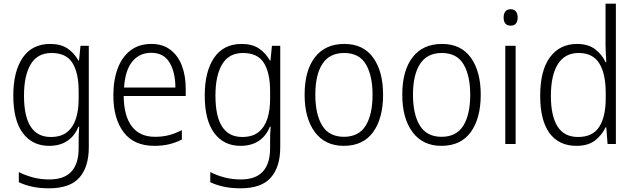

<svg xmlns="http://www.w3.org/2000/svg" viewBox="-20 -780 3436 1040"><path d="M252 -542Q309 -542 345.5 -517.5Q382 -493 405 -452H408L416 -532H461V18Q461 124 410 182Q359 240 246 240Q196 240 156 231.5Q116 223 82 207V152Q117 170 158.5 181Q200 192 247 192Q328 192 367 149Q406 106 406 24V-8Q406 -28 406.5 -49.5Q407 -71 409 -94H405Q385 -44 345 -17Q305 10 246 10Q155 10 103.5 -59.5Q52 -129 52 -262Q52 -393 103 -467.5Q154 -542 252 -542ZM259 -493Q183 -493 146.5 -432Q110 -371 110 -262Q110 -38 255 -38Q311 -38 344 -65Q377 -92 391.5 -138Q406 -184 406 -241V-287Q406 -385 372.5 -439Q339 -493 259 -493Z M800 -542Q862 -542 903.5 -510Q945 -478 965.5 -423.5Q986 -369 986 -300V-260H650Q651 -152 694 -95.5Q737 -39 819 -39Q860 -39 893.5 -47.5Q927 -56 965 -75V-24Q931 -7 895.5 1.5Q860 10 816 10Q705 10 649.5 -64Q594 -138 594 -263Q594 -346 617.5 -409Q641 -472 687 -507Q733 -542 800 -542ZM799 -494Q735 -494 696.5 -446.5Q658 -399 652 -306H930Q930 -388 898.5 -441Q867 -494 799 -494Z M1289 -542Q1346 -542 1382.5 -517.5Q1419 -493 1442 -452H1445L1453 -532H1498V18Q1498 124 1447 182Q1396 240 1283 240Q1233 240 1193 231.5Q1153 223 1119 207V152Q1154 170 1195.5 181Q1237 192 1284 192Q1365 192 1404 149Q1443 106 1443 24V-8Q1443 -28 1443.5 -49.5Q1444 -71 1446 -94H1442Q1422 -44 1382 -17Q1342 10 1283 10Q1192 10 1140.5 -59.5Q1089 -129 1089 -262Q1089 -393 1140 -467.5Q1191 -542 1289 -542ZM1296 -493Q1220 -493 1183.5 -432Q1147 -371 1147 -262Q1147 -38 1292 -38Q1348 -38 1381 -65Q1414 -92 1428.5 -138Q1443 -184 1443 -241V-287Q1443 -385 1409.5 -439Q1376 -493 1296 -493Z M2055 -267Q2055 -139 2001 -64.5Q1947 10 1842 10Q1741 10 1685.5 -64.5Q1630 -139 1630 -267Q1630 -398 1686 -470Q1742 -542 1845 -542Q1948 -542 2001.5 -467.5Q2055 -393 2055 -267ZM1688 -267Q1688 -160 1725.5 -99.5Q1763 -39 1843 -39Q1923 -39 1960.5 -99Q1998 -159 1998 -267Q1998 -370 1962 -431.5Q1926 -493 1844 -493Q1765 -493 1726.5 -434Q1688 -375 1688 -267Z M2584 -267Q2584 -139 2530 -64.5Q2476 10 2371 10Q2270 10 2214.5 -64.5Q2159 -139 2159 -267Q2159 -398 2215 -470Q2271 -542 2374 -542Q2477 -542 2530.5 -467.5Q2584 -393 2584 -267ZM2217 -267Q2217 -160 2254.5 -99.5Q2292 -39 2372 -39Q2452 -39 2489.5 -99Q2527 -159 2527 -267Q2527 -370 2491 -431.5Q2455 -493 2373 -493Q2294 -493 2255.5 -434Q2217 -375 2217 -267Z M2746 -730Q2765 -730 2774.5 -718Q2784 -706 2784 -686Q2784 -641 2746 -641Q2708 -641 2708 -686Q2708 -706 2717.5 -718Q2727 -730 2746 -730ZM2773 -532V0H2717V-532Z M3103 10Q3007 10 2956.5 -59Q2906 -128 2906 -261Q2906 -398 2959 -470Q3012 -542 3106 -542Q3166 -542 3204 -513Q3242 -484 3260 -443H3264Q3263 -466 3261.5 -490.5Q3260 -515 3260 -535V-760H3316V0H3271L3264 -90H3260Q3241 -49 3203.5 -19.5Q3166 10 3103 10ZM3111 -38Q3190 -38 3225.5 -92.5Q3261 -147 3261 -248V-276Q3261 -381 3226 -437Q3191 -493 3114 -493Q3040 -493 3002 -433Q2964 -373 2964 -260Q2964 -152 3000 -95Q3036 -38 3111 -38Z"/></svg>

Font: Noto Sans Georgian SemiCondensed Light
Style: Regular
Weight: 300
Width: 4
Designer: Monotype Design Team, Akaki Razmadze
Foundry: Google LLC
Version: Version 2.005; ttfautohint (v1.8.4.7-5d5b)